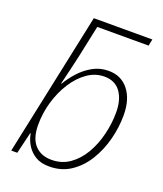

<svg xmlns="http://www.w3.org/2000/svg" viewBox="-141 -853 813 956"><g transform="rotate(20 265.0 -375.0)"><path d="M233 10Q188 10 159 -8Q130 -26 113 -54Q96 -82 91 -113H88L61 0H29L190 -760H500L493 -725H221L184 -551Q176 -516 166 -473Q156 -430 148 -399H151Q170 -432 199 -464Q228 -496 266 -517.5Q304 -539 350 -539Q417 -539 456 -489.5Q495 -440 495 -356Q495 -293 478.5 -228.5Q462 -164 429 -110Q396 -56 347 -23Q298 10 233 10ZM232 -25Q287 -25 328.5 -54.5Q370 -84 398 -132Q426 -180 440.5 -239Q455 -298 455 -356Q455 -425 425.5 -465Q396 -505 340 -505Q292 -505 250.5 -476Q209 -447 177.5 -398Q146 -349 128.5 -289Q111 -229 111 -167Q111 -96 143.5 -60.5Q176 -25 232 -25Z"/></g></svg>

Font: Noto Sans Disp ExtLt
Style: Italic
Weight: 200
Italic angle: -12°
Designer: Monotype Design Team
Foundry: Monotype Imaging Inc.
Version: Version 2.000;GOOG;noto-source:20170915:90ef993387c0